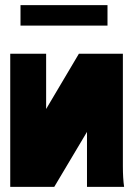

<svg xmlns="http://www.w3.org/2000/svg" viewBox="-20 -730 520 750"><path d="M399.9 -629.9H60.1V-710H399.9ZM20 -520H160.2V-304.2L288.1 -520H460V-80.1Q460 -33.2 464.8 0H319.8V-214.8L191.9 0H20Z"/></svg>

Font: Mikodacs
Style: Regular
Weight: 400
Designer: gluk (gluksza@wp.pl)
Foundry: gluk (gluksza@wp.pl)
Version: Version 0.28